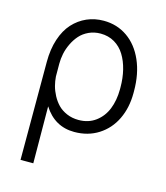

<svg xmlns="http://www.w3.org/2000/svg" viewBox="-110 -619 785 908"><g transform="rotate(15 282.0 -165.0)"><path d="M75.3 203.1V-277Q75.3 -338.8 91.6 -388.3Q108 -437.9 136.9 -469.5Q165.8 -501.1 203.8 -517.8Q241.8 -534.4 285.9 -534.4Q351.2 -534.4 402 -499.1Q452.8 -463.8 481.2 -399Q509.6 -334.2 509.6 -250V-240.1Q509.6 -168.3 482.4 -111.9Q455.3 -55.4 404.1 -22.7Q353 9.9 285.9 9.9Q190 9.9 136 -75.3L137.8 203.1ZM134.9 -220.9Q136.4 -198.9 142.2 -176.5Q148.1 -154.1 160.3 -131Q172.6 -108 189.6 -90.4Q206.7 -72.8 233 -61.4Q259.2 -50.1 290.8 -50.1Q339.5 -50.1 374.5 -76.2Q409.4 -102.3 426.1 -144.4Q442.8 -186.4 443.2 -240.1V-250Q443.2 -295.8 433.4 -335.4Q423.7 -375 404.8 -405.7Q386 -436.4 355.8 -454.2Q325.6 -471.9 287.3 -471.9Q256 -471.9 229.8 -459.7Q203.5 -447.4 186.3 -427.9Q169 -408.4 157 -383.2Q144.9 -358 139.7 -332.9Q134.6 -307.9 134.6 -283.7Z"/></g></svg>

Font: Inter Light BETA
Style: Regular
Weight: 300
Designer: Rasmus Andersson
Foundry: rsms
Version: Version 3.011;git-f93a4a705